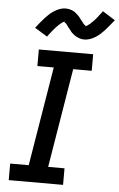

<svg xmlns="http://www.w3.org/2000/svg" viewBox="-63 -1020 661 1063"><g transform="rotate(5 267.5 -488.5)"><path d="M27 0V-92H130L221 -643H130V-735H432V-643H329L238 -92H329V0ZM169 -810 99 -853Q113 -871 125 -885.5Q137 -900 148 -912Q159 -924 170 -934Q181 -944 196 -953.5Q211 -963 226.5 -968.5Q242 -974 258 -974Q263 -974 268 -973.5Q273 -973 278 -972Q283 -971 287.5 -969.5Q292 -968 297 -966Q302 -964 306 -961.5Q310 -959 313.5 -956Q317 -953 321 -949.5Q325 -946 329 -942.5Q333 -939 335.5 -935.5Q338 -932 341 -928.5Q344 -925 346 -922Q348 -919 352 -914.5Q356 -910 359 -905.5Q362 -901 365 -897.5Q368 -894 372 -892Q376 -890 376 -886V-885Q376 -886 380.5 -888Q385 -890 388 -892Q391 -894 395 -897.5Q399 -901 401.5 -902.5Q404 -904 405.5 -906Q407 -908 409.5 -910.5Q412 -913 414.5 -915Q417 -917 419.5 -920Q422 -923 424.5 -925.5Q427 -928 429.5 -931Q432 -934 435 -937.5Q438 -941 440.5 -944.5Q443 -948 446 -952Q449 -956 452.5 -960Q456 -964 459 -968Q462 -972 465 -977L535 -933Q521 -916 509 -901Q497 -886 486 -874Q475 -862 464 -852Q453 -842 438 -832.5Q423 -823 407.5 -817.5Q392 -812 376 -812Q371 -812 366 -812.5Q361 -813 356 -814Q351 -815 346.5 -817Q342 -819 337 -821Q332 -823 328 -825.5Q324 -828 320.5 -830.5Q317 -833 313 -836.5Q309 -840 305 -843.5Q301 -847 298.5 -851Q296 -855 293 -858.5Q290 -862 288 -864.5Q286 -867 282 -872Q278 -877 275 -881.5Q272 -886 269 -889.5Q266 -893 262 -895Q258 -897 258 -901Q258 -901 253 -899Q249 -897 246 -895Q243 -893 239 -889.5Q235 -886 232.5 -884Q230 -882 228 -880Q226 -878 224 -876Q222 -874 219.5 -871.5Q217 -869 214.5 -866.5Q212 -864 209.5 -861Q207 -858 204.5 -855Q202 -852 199 -849Q196 -846 193.5 -842.5Q191 -839 188 -835Q185 -831 181.5 -827Q178 -823 175 -818.5Q172 -814 169 -810Z"/></g></svg>

Font: Iosevka Etoile Semibold
Style: Italic
Weight: 600
Italic angle: -9°
Designer: Belleve Invis
Foundry: Belleve Invis
Version: Version 22.1.2; ttfautohint (v1.8.4)